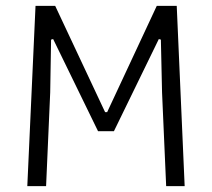

<svg xmlns="http://www.w3.org/2000/svg" viewBox="-20 -634 722 654"><path d="M101 -614H168L338 -252H345L514 -614H582L609 0H546L532 -319L528 -499L521 -501L368 -187H314L161 -501L154 -499L151 -319L137 0H73Z"/></svg>

Font: Athiti
Style: Regular
Weight: 400
Designer: CadsonDemak Team
Foundry: CadsonDemak
Version: Version 1.032